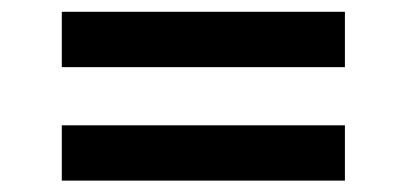

<svg xmlns="http://www.w3.org/2000/svg" viewBox="-20 -448 708 334"><path d="M580 -331.2V-427.5H87.5V-331.2ZM580 -133.8V-230H87.5V-133.8Z"/></svg>

Font: Cambay
Style: Bold Italic
Weight: 700
Italic angle: -11°
Designer: Pooja Saxena
Foundry: Pooja Saxena
Version: Version 1.006;PS 001.006;hotconv 1.0.70;makeotf.lib2.5.58329